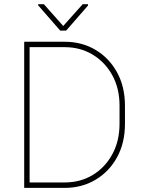

<svg xmlns="http://www.w3.org/2000/svg" viewBox="-20 -914 694 934"><path d="M294.4 0H97.7V-710.9H294.4Q378.4 -710.9 444.8 -671.4Q511.2 -631.8 549.6 -561.8Q587.9 -491.7 587.9 -398.9V-312Q587.9 -219.2 549.6 -149.2Q511.2 -79.1 444.8 -39.6Q378.4 0 294.4 0ZM294.4 -684.6H124V-26.4H294.4Q371.1 -26.4 431.4 -63Q491.7 -99.6 526.6 -164.1Q561.5 -228.5 561.5 -312V-400.4Q561.5 -483.4 526.6 -547.4Q491.7 -611.3 431.4 -647.9Q371.1 -684.6 294.4 -684.6ZM193.4 -893.6 287.6 -787.6 382.3 -893.6H408.2V-887.2L301.8 -765.1H272.9L165.5 -888.2V-893.6Z"/></svg>

Font: Vazirmatn RD Thin
Style: Regular
Weight: 100
Designer: Saber Rastikerdar
Foundry: Saber Rastikerdar
Version: Version 32.102